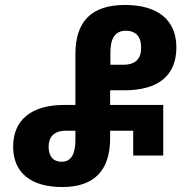

<svg xmlns="http://www.w3.org/2000/svg" viewBox="-20 -744 767 774"><path d="M231 10C361 10 424 -58 424 -187V-217H517V-117H638V-321H424V-380H481C618 -380 691 -439 691 -553C691 -661 619 -724 484 -724C348 -724 284 -657 284 -526V-321H239C106 -321 33 -260 33 -153C33 -48 104 10 231 10ZM425 -483V-531C425 -588 443 -620 487 -620C531 -620 549 -593 549 -551C549 -509 528 -483 477 -483ZM229 -92C194 -92 176 -114 176 -153C176 -191 197 -217 245 -217H284V-181C284 -123 267 -92 229 -92Z"/></svg>

Font: Noto Sans Georgian Condensed Bold
Style: Regular
Weight: 700
Width: 3
Designer: Monotype Design Team, Akaki Razmadze
Foundry: Google LLC
Version: Version 2.005